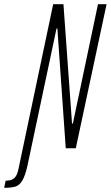

<svg xmlns="http://www.w3.org/2000/svg" viewBox="-104 -708 529 917"><path d="M-16 100 150 -688H199L240 -118H244L364 -688H405L258 0H210L170 -572H166L27 84Q16 132 2.5 154.5Q-11 177 -30 183Q-49 189 -84 189L-77 155Q-49 155 -35.5 142.5Q-22 130 -16 100Z"/></svg>

Font: Saira Ultra Condensed ExLight
Style: Italic
Weight: 200
Width: 1
Italic angle: -12°
Designer: Hector Gatti with collaboration of the Omnibus-Type team
Foundry: Omnibus-Type
Version: Version 1.001; ttfautohint (v1.8)